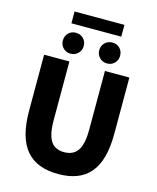

<svg xmlns="http://www.w3.org/2000/svg" viewBox="-153 -1187 1070 1305"><g transform="rotate(15 381.5 -534.0)"><path d="M384 14Q309 14 252.5 -7.5Q196 -29 158 -73.5Q120 -118 101 -187Q82 -256 82 -350V-745H260V-331Q260 -261 274 -219Q288 -177 315.5 -158.5Q343 -140 384 -140Q425 -140 453 -158.5Q481 -177 495.5 -219Q510 -261 510 -331V-745H682V-350Q682 -256 663.5 -187Q645 -118 607.5 -73.5Q570 -29 514 -7.5Q458 14 384 14ZM253 -798Q221 -798 200.5 -819.5Q180 -841 180 -871Q180 -903 200.5 -924Q221 -945 253 -945Q285 -945 306 -924Q327 -903 327 -871Q327 -841 306 -819.5Q285 -798 253 -798ZM206 -999V-1082H557V-999ZM510 -798Q478 -798 457 -819.5Q436 -841 436 -871Q436 -903 457 -924Q478 -945 510 -945Q542 -945 562.5 -924Q583 -903 583 -871Q583 -841 562.5 -819.5Q542 -798 510 -798Z"/></g></svg>

Font: Noto Sans SC Black
Style: Regular
Weight: 900
Designer: Ryoko NISHIZUKA  (kana, bopomofo & ideographs); Paul D. Hunt (Latin, Greek & Cyrillic); Sandoll Communications , Soo-you
Foundry: Adobe
Version: Version 2.004-H2;hotconv 1.0.118;makeotfexe 2.5.65603